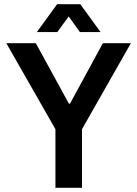

<svg xmlns="http://www.w3.org/2000/svg" viewBox="-20 -891 652 911"><path d="M155 -739 251 -871H361L457 -739H359L306 -813L252 -739ZM243 0V-278L10 -686H150L307 -399H312L468 -686H601L369 -278V0Z"/></svg>

Font: Archivo SemiCondensed SemiBold
Style: Regular
Weight: 600
Width: 4
Designer: Hector Gatti
Foundry: Omnibus-Type
Version: Version 2.001; ttfautohint (v1.8.3)